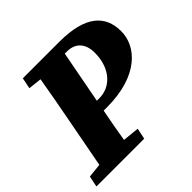

<svg xmlns="http://www.w3.org/2000/svg" viewBox="-173 -813 974 974"><g transform="rotate(-45 314.0 -326.0)"><path d="M103 -593 175 -585C161 -504 147 -423 131 -342L79 -67L3 -59L-9 0H334L346 -59L257 -68C267 -127 277 -187 289 -246H312C538 -246 637 -359 637 -468C637 -580 565 -652 377 -652H115ZM301 -311 354 -590H369C430 -590 465 -552 465 -486C465 -371 397 -306 319 -306H300C300 -308 301 -309 301 -311Z"/></g></svg>

Font: Source Serif Pro Black
Style: Italic
Weight: 900
Italic angle: -12°
Designer: Frank Grießhammer
Foundry: Adobe Systems Incorporated
Version: Version 3.001;hotconv 1.0.111;makeotfexe 2.5.65597